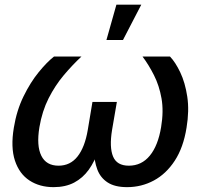

<svg xmlns="http://www.w3.org/2000/svg" viewBox="-20 -771 843 799"><path d="M203.1 7.8Q145 7.8 102.8 -19.8Q60.5 -47.4 42.2 -102.5Q23.9 -157.7 37.6 -239.7Q49.3 -311.5 77.9 -369.9Q106.4 -428.2 140.9 -470.5Q175.3 -512.7 204.6 -535.6H318.8Q281.7 -501 245.6 -458.3Q209.5 -415.5 182.4 -362.1Q155.3 -308.6 144 -241.7Q131.3 -164.6 151.9 -123Q172.4 -81.5 223.6 -81.5Q272.5 -81.5 302.7 -119.9Q333 -158.2 345.2 -230L364.7 -346.7H466.3L446.3 -230Q434.6 -158.2 450.4 -119.9Q466.3 -81.5 516.1 -81.5Q569.3 -81.5 603.5 -123.3Q637.7 -165 650.4 -241.7Q661.6 -308.1 652.1 -361.6Q642.6 -415 620.8 -458Q599.1 -501 573.2 -535.6H687.5Q710 -512.2 730.2 -469.7Q750.5 -427.2 759.3 -368.9Q768.1 -310.5 756.3 -239.7Q743.2 -157.2 707.3 -102.3Q671.4 -47.4 620.1 -19.8Q568.8 7.8 508.8 7.8Q458 7.8 428 -11.7Q397.9 -31.2 385 -65.7Q372.1 -100.1 371.1 -144.5H389.2Q374 -99.1 349.4 -64.7Q324.7 -30.3 288.6 -11.2Q252.4 7.8 203.1 7.8ZM422.9 -604.5 464.4 -751.5H567.9L491.7 -604.5Z"/></svg>

Font: Inter 20pt Medium
Style: Italic
Weight: 500
Italic angle: -9.3988°
Version: Version 4.001;git-66647c0bb